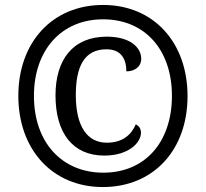

<svg xmlns="http://www.w3.org/2000/svg" viewBox="-20 -745 831 775"><path d="M395 10C600 10 737 -140 737 -357C737 -574 600 -725 396 -725C191 -725 54 -574 54 -358C54 -142 191 10 395 10ZM397 -48C231 -48 117 -169 117 -358C117 -543 228 -667 396 -667C565 -667 674 -544 674 -358C674 -173 567 -48 397 -48ZM401 -117C499 -117 549 -169 549 -209C549 -226 541 -237 528 -243C510 -201 475 -169 411 -169C331 -169 286 -237 286 -361C286 -478 321 -546 410 -546C471 -546 490 -504 490 -457C523 -457 550 -475 550 -508C550 -553 506 -597 411 -597C274 -597 204 -504 204 -360C204 -209 273 -117 401 -117Z"/></svg>

Font: Noto Serif Hebrew SemiCondensed ExtraBold
Style: Regular
Weight: 800
Width: 4
Designer: Monotype Design Team
Foundry: Monotype Imaging Inc.
Version: Version 2.004